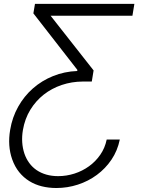

<svg xmlns="http://www.w3.org/2000/svg" viewBox="-20 -747 726 983"><path d="M32 -82Q42.6 -146.3 73 -200.5Q103.3 -254.6 148.6 -294.4Q193.9 -334.2 251.8 -357.6Q309.7 -381 375.4 -383.5L376.1 -389.2L150.9 -678.6L159.1 -727.3H668L658 -666.5H239L459.2 -386.4L449.9 -329.5H403.1Q347.3 -329.2 296.2 -312Q245 -294.7 204.2 -262.8Q163.4 -230.8 135.3 -185Q107.2 -139.2 97.3 -81.3Q86.3 -16.7 105.1 39.8Q114.3 66.4 130 87.7Q145.6 109 167.4 123.9Q189.3 138.8 217 146.8Q244.7 154.8 277.7 154.8Q320.3 154.8 361.2 141.7Q402 128.6 435.7 104.2Q469.5 79.9 493.4 45.3Q517.4 10.7 526.3 -32.7H593.4Q581.7 24.5 550.8 70.3Q519.9 116.1 476 148.4Q432.2 180.8 378.7 198.2Q325.3 215.6 268.5 215.6Q229.4 215.6 194.2 206.9Q159.1 198.2 129.8 180Q100.5 161.9 78.1 134.2Q55.8 106.5 42.3 68.5Q18.1 -0.4 32 -82Z"/></svg>

Font: Inter P Light
Style: Italic
Weight: 300
Italic angle: 9.39999°
Designer: Rasmus Andersson
Foundry: rsms
Version: Version 3.018;git-588b23468